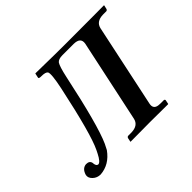

<svg xmlns="http://www.w3.org/2000/svg" viewBox="-147 -856 1077 1077"><g transform="rotate(-45 391.5 -318.0)"><path d="M781.2 -646 783.2 -645 777.8 -621.1Q774.9 -613.8 768.1 -612.8H741.2Q687.5 -611.3 677.7 -568.8L573.2 -76.2Q564.9 -38.1 601.6 -33.2Q609.4 -32.2 617.7 -32.2H645Q651.4 -30.3 650.9 -23.9L646 0L643.6 1Q642.6 1 502.9 0L347.7 1L346.2 0L351.1 -23.9Q354 -31.2 360.8 -32.2H386.7Q441.4 -33.7 451.2 -76.2L556.2 -568.8Q563 -611.8 510.3 -612.8H420.4Q387.7 -612.8 376.5 -597.7Q364.3 -579.1 349.6 -512.2Q282.2 -194.3 236.8 -93.8Q228 -74.7 219.7 -60.1Q171.9 6.8 98.6 12.2Q71.3 12.2 52.2 -5.9Q33.2 -23.9 37.6 -44.9Q49.3 -84.5 81.5 -86.9Q109.4 -86.9 112.8 -64Q112.8 -62 112.8 -61Q115.2 -38.1 128.9 -37.1Q146 -37.1 168.9 -82.5Q173.3 -90.8 178.7 -102.1Q219.7 -186.5 283.2 -484.9Q304.2 -584 294.4 -601.1Q286.1 -612.8 253.4 -612.8Q234.4 -612.8 233.9 -618.2Q233.9 -620.6 234.4 -623L239.3 -646L240.7 -647.9Q257.3 -647.9 297.9 -647Q393.1 -645 479 -645Q586.4 -645 710.4 -645.5Q762.2 -646 781.2 -646Z"/></g></svg>

Font: Linux Libertine Slanted O
Style: Bold Slanted
Weight: 700
Designer: Philipp H. Poll
Foundry: Philipp H. Poll
Version: Version 5.0.0